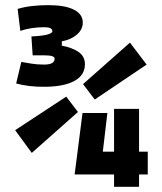

<svg xmlns="http://www.w3.org/2000/svg" viewBox="-20 -723 626 743"><path d="M268.6 -47.9 269 -49.3 299.3 -285.6H395.5L377.9 -136.2H421.4V-301.8H518.1V-136.2H551.8V-47.9H518.1V0H421.4V-47.9ZM157.2 -387.2Q123 -386.7 94.2 -390.1Q65.4 -393.6 42.5 -399.9L62.5 -483.4Q79.6 -480.5 101.3 -476.8Q123 -473.1 150.4 -473.1Q191.4 -473.1 191.4 -495.6Q191.4 -508.8 153.8 -508.8H106.4L101.6 -582Q144.5 -584 163.6 -589.4Q182.6 -594.7 182.6 -602.1Q182.6 -617.7 152.3 -617.7Q100.1 -617.7 58.6 -603.5L48.3 -688.5Q74.2 -696.3 104.2 -699.7Q134.3 -703.1 167 -703.1Q231 -703.1 265.6 -685.8Q300.3 -668.5 300.3 -635.7Q300.3 -608.9 277.8 -589.4Q255.4 -569.8 219.2 -563V-546.4Q259.8 -538.6 284.2 -521.7Q308.6 -504.9 308.6 -474.1Q308.6 -432.6 269 -410.4Q229.5 -388.2 157.2 -387.2ZM346.7 -337.9 301.3 -397.5 482.9 -558.1 547.4 -473.1ZM103 -131.3 38.6 -219.2 236.3 -349.1 281.7 -289.6Z"/></svg>

Font: Cascadia Code NF
Style: Bold
Weight: 700
Monospace: yes
Designer: Aaron Bell
Foundry: Saja Typeworks
Version: Version 2404.023; ttfautohint (v1.8.4)